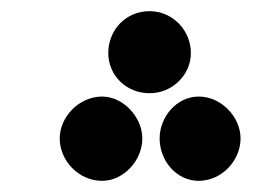

<svg xmlns="http://www.w3.org/2000/svg" viewBox="-20 -292 479 344"><path d="M248 -125C289 -125 322 -158 322 -197C322 -238 289 -272 248 -272C205 -272 174 -238 174 -197C174 -158 205 -125 248 -125ZM163 32C201 32 235 -4 235 -44C235 -82 201 -119 163 -119C121 -119 87 -82 87 -44C87 -4 121 32 163 32ZM336 32C377 32 411 -4 411 -44C411 -82 377 -119 336 -119C296 -119 266 -82 266 -44C266 -4 296 32 336 32Z"/></svg>

Font: Noto Sans Arabic UI SmCn Bk
Style: Regular
Weight: 900
Width: 4
Designer: Monotype Design Team, Nadine Chahine and Nizar Qandah
Foundry: Monotype Imaging Inc.
Version: Version 2.010